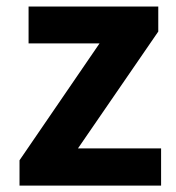

<svg xmlns="http://www.w3.org/2000/svg" viewBox="-20 -580 551 600"><path d="M41 0V-79.1L291 -444.3H69.3V-559.6H474.6V-481.4L223.6 -116.2H483.4V0Z"/></svg>

Font: Nasu
Style: Bold
Weight: 700
Designer: Ryoko NISHIZUKA (kana &amp; ideographs); Paul D. Hunt (Latin, Greek &amp; Cyrillic); Wenlong ZHANG (bopomofo); Sandoll C
Version: Version 2014.1215